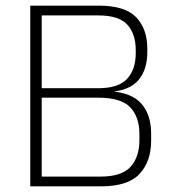

<svg xmlns="http://www.w3.org/2000/svg" viewBox="-20 -659 608 679"><path d="M112 0V-34.5H335.5Q410.5 -34.5 441.8 -69.2Q473 -104 473 -163V-185.5Q473 -245 440.8 -279.2Q408.5 -313.5 328 -313.5H114V-347H327.5Q399 -347 429.5 -380.2Q460 -413.5 460 -470.5V-482Q460 -538.5 430.5 -571.5Q401 -604.5 327 -604.5H111.5V-639H329.5Q422.5 -639 461.8 -597.8Q501 -556.5 501 -486V-475Q501 -413 469.8 -376Q438.5 -339 370 -334L368 -336.5Q446 -331.5 480.2 -292.2Q514.5 -253 514.5 -186V-161.5Q514.5 -88 473.5 -44Q432.5 0 338 0ZM87 0V-639H127.5V0Z"/></svg>

Font: Anek Latin ExtraLight
Style: Regular
Weight: 250
Designer: Yesha Goshar
Foundry: Ek Type
Version: Version 1.003